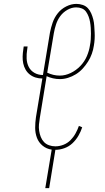

<svg xmlns="http://www.w3.org/2000/svg" viewBox="-20 -763 540 988"><path d="M213 205 246 7Q219 3 199 -13.5Q179 -30 170 -54Q161 -78 161 -105Q161 -132 165 -160L198 -359Q180 -359 163.5 -364Q147 -369 133.5 -379.5Q120 -390 111.5 -405Q103 -420 99.5 -437Q96 -454 96.5 -472Q97 -490 100 -509L102 -524H122L120 -509Q116 -485 117 -461.5Q118 -438 128 -418.5Q138 -399 157.5 -388Q177 -377 201 -377L237 -595Q242 -621 251 -647Q260 -673 277.5 -695Q295 -717 321 -730Q347 -743 373 -743Q390 -743 406 -737.5Q422 -732 432.5 -720.5Q443 -709 449.5 -694Q456 -679 460 -663Q464 -647 465 -630Q466 -613 467 -596Q468 -579 467 -562Q466 -545 463 -528Q460 -507 452.5 -486Q445 -465 433 -446Q421 -427 405.5 -410Q390 -393 370.5 -381Q351 -369 330 -362.5Q309 -356 288 -356Q270 -356 252.5 -360Q235 -364 220 -371L185 -157Q182 -140 180.5 -123Q179 -106 181.5 -89.5Q184 -73 190 -58Q196 -43 206.5 -32Q217 -21 232.5 -15.5Q248 -10 265 -10Q286 -10 306.5 -18Q327 -26 342.5 -41.5Q358 -57 368.5 -76Q379 -95 386 -115L403 -108Q396 -86 383.5 -64.5Q371 -43 353 -26Q335 -9 311.5 -0.5Q288 8 265 8L233 205ZM288 -374Q316 -374 344 -387.5Q372 -401 393.5 -423.5Q415 -446 427 -474Q439 -502 443 -530Q446 -545 447 -560Q448 -575 448 -590Q448 -605 447 -620Q446 -635 443.5 -649.5Q441 -664 436 -677.5Q431 -691 423 -702.5Q415 -714 401.5 -719.5Q388 -725 372 -725Q349 -725 327 -712.5Q305 -700 290.5 -680.5Q276 -661 268.5 -638Q261 -615 257 -592L223 -389Q238 -382 254 -378Q270 -374 288 -374Z"/></svg>

Font: Iosevka Curly Slab Thin
Style: Italic
Weight: 100
Italic angle: -9°
Monospace: yes
Designer: Belleve Invis
Foundry: Belleve Invis
Version: Version 22.1.2; ttfautohint (v1.8.4)